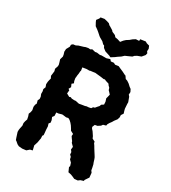

<svg xmlns="http://www.w3.org/2000/svg" viewBox="-210 -979 967 1088"><g transform="rotate(30 273.5 -435.5)"><path d="M154 -15 138 -1 130 0 113 2 90 0 78 -6 64 -18 58 -22 53 -36 43 -67V-80L45 -93L49 -111L47 -127L50 -141L55 -155L51 -174L46 -188L51 -200L54 -215L50 -235L52 -250L57 -260L52 -279L58 -291L57 -305L51 -320V-337L48 -350L54 -365L48 -382L49 -398L51 -408L55 -423L48 -437L50 -452L52 -469L48 -483L55 -504V-514L51 -528L46 -544L52 -565L50 -577L45 -593L46 -611L58 -633V-646L67 -654L83 -656L97 -663L127 -672L137 -676L153 -679L166 -678L176 -684L197 -679L208 -681L229 -678L238 -680H270L292 -687L301 -677L320 -679L331 -673L353 -676L366 -670L387 -661L407 -651L413 -649L424 -633L436 -629L451 -619L465 -606L476 -598L484 -582L483 -565L491 -556L496 -542L502 -526V-516L504 -485L507 -473L512 -457L502 -442L503 -428L498 -412L485 -395L478 -383L469 -371L462 -359L460 -349L442 -344L435 -334L418 -323L402 -320L395 -303L399 -294L409 -283L415 -274L425 -259L430 -247L449 -237L450 -229L459 -216L466 -204L476 -188L485 -174L493 -161L497 -151L503 -132L507 -122L511 -104L514 -87L522 -76L525 -46L520 -39L508 -21L507 -14L488 -8L476 1L454 3L441 -3L426 -9L407 -13L395 -40L398 -48L392 -67L378 -81L375 -95L365 -105L364 -120L355 -132L357 -150L340 -167L337 -176L328 -188L320 -200L321 -214L302 -224L295 -236L286 -250L276 -262L264 -273L253 -279L240 -276L217 -279H212L191 -273L178 -272L179 -250L170 -238L177 -221L179 -206L171 -196L176 -180L177 -159L179 -139L180 -125L175 -118L176 -101L174 -91L171 -73L166 -57L163 -48L170 -19ZM264 -379 280 -382 300 -385 309 -388 323 -389 337 -392 344 -402 354 -405 362 -415 372 -426 376 -437 390 -446 389 -464 383 -483 386 -494 390 -511 379 -523 372 -530 368 -543 357 -554 353 -561 331 -568 323 -572 316 -570 296 -573 276 -575 257 -577 244 -575 227 -573 222 -571H203L178 -567L181 -547L179 -541L178 -526L176 -514L175 -501L174 -495L177 -477L182 -465L171 -456L179 -438L171 -423L179 -417L177 -396L197 -385L206 -388L214 -384L231 -383L241 -384ZM287 -696 277 -701 246 -711 229 -724 223 -736 215 -739 202 -752 181 -764 174 -769 156 -785 145 -794 127 -807 116 -827 111 -839 123 -855 126 -864 150 -868 167 -864 183 -859 192 -850 198 -847 219 -834 225 -827 246 -818 255 -808 272 -805 291 -799 303 -814 315 -825 331 -835 345 -847 361 -857 382 -858V-869L416 -874L426 -868L444 -863L451 -846L450 -830L457 -820L454 -807L438 -788L414 -779L401 -771L393 -762L369 -751L353 -744L339 -731L321 -719L309 -710Z"/></g></svg>

Font: Winky Rough Medium
Style: Regular
Weight: 500
Designer: Simon Atzbach
Foundry: typofactur
Version: Version 1.206; ttfautohint (v1.8.4.7-5d5b)